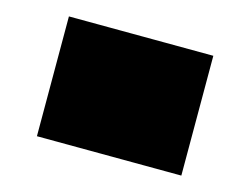

<svg xmlns="http://www.w3.org/2000/svg" viewBox="-20 -373 305 234"><path d="M201 -159 25 -207 64 -353 240 -305Z"/></svg>

Font: Blaka Ink
Style: Regular
Weight: 400
Designer: Mohamed Gaber
Foundry: Kief Type Foundry
Version: Version 1.003; ttfautohint (v1.8.4.7-5d5b)